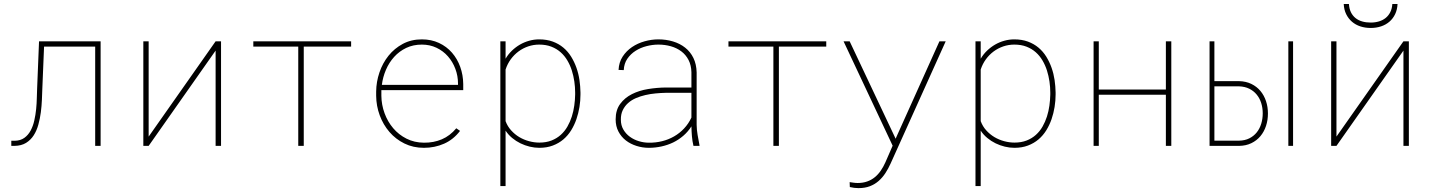

<svg xmlns="http://www.w3.org/2000/svg" viewBox="-20 -737 7241 970"><path d="M488.3 -528.3V0H460.9V-501.5H202.6L193.8 -288.1Q192.9 -263.2 191.7 -232.4Q190.4 -201.7 186.3 -169.7Q182.1 -137.7 173.8 -107.4Q165.5 -77.1 150.4 -53.5Q135.3 -29.8 111.6 -15.1Q87.9 -0.5 53.2 0H37.1V-25.9H54.7Q83.5 -26.4 103 -40.5Q122.6 -54.7 134.8 -77.4Q147 -100.1 153.3 -128.4Q159.7 -156.7 162.6 -185.8Q165.5 -214.8 166 -241.7Q166.5 -268.6 167.5 -288.1L177.2 -528.3Z M1069.3 -528.3H1096.7V0H1069.3V-481.4L731 0H704.1V-528.3H731V-46.9Z M1753.9 -501.5H1514.6V0H1486.8V-501.5H1259.8V-528.3H1753.9Z M2121.6 9.8Q2067.4 9.8 2023.2 -12Q1979 -33.7 1947.5 -70.3Q1916 -106.9 1898.4 -154.3Q1880.9 -201.7 1880.4 -252.9V-274.4Q1880.9 -323.7 1897 -371.1Q1913.1 -418.5 1942.9 -455.6Q1972.7 -492.7 2015.1 -515.4Q2057.6 -538.1 2111.3 -538.1Q2159.2 -538.1 2197.8 -520Q2236.3 -502 2263.4 -470.9Q2290.5 -439.9 2305.2 -398.9Q2319.8 -357.9 2320.3 -312.5V-281.7H1906.7V-274.4V-252.9Q1907.2 -207.5 1922.9 -164.8Q1938.5 -122.1 1966.6 -89.1Q1994.6 -56.2 2033.9 -36.4Q2073.2 -16.6 2121.6 -16.1Q2170.9 -15.6 2212.2 -33.2Q2253.4 -50.8 2285.2 -88.9L2304.2 -75.7Q2270.5 -31.7 2223.4 -11Q2176.3 9.8 2121.6 9.8ZM2111.3 -511.7Q2067.4 -511.7 2032.2 -494.9Q1997.1 -478 1971.4 -449.7Q1945.8 -421.4 1929.9 -384.5Q1914.1 -347.7 1909.2 -308.1H2293.9V-314.5Q2293.9 -353.5 2280.5 -389.2Q2267.1 -424.8 2243.2 -452.1Q2219.2 -479.5 2185.5 -495.6Q2151.9 -511.7 2111.3 -511.7Z M2912.6 -259.3Q2912.6 -228.5 2907.5 -196.5Q2902.3 -164.6 2892.1 -134.8Q2881.8 -105 2865.5 -78.6Q2849.1 -52.2 2826.2 -32.7Q2803.2 -13.2 2772.9 -1.7Q2742.7 9.8 2704.6 9.8Q2680.7 9.8 2656.2 3.9Q2631.8 -2 2609.4 -12.9Q2586.9 -23.9 2567.4 -40Q2547.9 -56.2 2534.2 -77.1V203.1H2507.8V-528.3H2534.2V-440.4Q2547.4 -462.9 2566.2 -481Q2585 -499 2606.9 -511.7Q2628.9 -524.4 2653.6 -531.2Q2678.2 -538.1 2703.6 -538.1Q2742.2 -538.1 2772.7 -526.9Q2803.2 -515.6 2826.2 -496.3Q2849.1 -477.1 2865.5 -450.7Q2881.8 -424.3 2892.3 -394.5Q2902.8 -364.7 2907.5 -332.8Q2912.1 -300.8 2912.6 -269.5ZM2885.7 -269.5Q2885.7 -296.9 2881.6 -325.4Q2877.4 -354 2868.9 -380.9Q2860.4 -407.7 2846.4 -431.4Q2832.5 -455.1 2812.5 -472.9Q2792.5 -490.7 2765.6 -501.2Q2738.8 -511.7 2704.1 -511.7Q2675.3 -511.7 2648.7 -502.7Q2622.1 -493.7 2599.6 -477.1Q2577.1 -460.4 2560.3 -437.3Q2543.5 -414.1 2534.2 -385.7V-125Q2543.9 -98.6 2562.3 -78.4Q2580.6 -58.1 2603.5 -44.4Q2626.5 -30.8 2652.8 -23.7Q2679.2 -16.6 2705.1 -16.6Q2739.3 -16.6 2766.1 -27.1Q2793 -37.6 2813 -55.7Q2833 -73.7 2846.7 -97.7Q2860.4 -121.6 2868.9 -148.4Q2877.4 -175.3 2881.3 -203.6Q2885.3 -231.9 2885.7 -259.3Z M3483.4 0Q3477.5 -24.9 3475.6 -49.3Q3473.6 -73.7 3473.1 -98.6Q3456.1 -71.8 3432.4 -51.3Q3408.7 -30.8 3380.9 -17.3Q3353 -3.9 3321.8 2.9Q3290.5 9.8 3257.8 9.8Q3226.1 9.8 3195.8 0.2Q3165.5 -9.3 3142.1 -27.3Q3118.7 -45.4 3104.5 -72.3Q3090.3 -99.1 3090.3 -133.8Q3090.3 -181.2 3113.3 -212.2Q3136.2 -243.2 3172.6 -261.5Q3209 -279.8 3253.9 -287.1Q3298.8 -294.4 3342.8 -294.9H3473.1V-372.1Q3472.2 -407.7 3458.5 -434.1Q3444.8 -460.4 3422.1 -477.5Q3399.4 -494.6 3369.4 -503.2Q3339.4 -511.7 3306.2 -511.7Q3276.9 -511.7 3246.3 -503.9Q3215.8 -496.1 3190.9 -480.2Q3166 -464.4 3149.4 -440.2Q3132.8 -416 3131.3 -382.8L3105 -383.8Q3106.9 -422.4 3125.7 -451.2Q3144.5 -480 3173.1 -499.3Q3201.7 -518.6 3236.6 -528.3Q3271.5 -538.1 3306.2 -538.1Q3345.2 -538.1 3380.1 -527.6Q3415 -517.1 3441.4 -496.3Q3467.8 -475.6 3483.2 -444.1Q3498.5 -412.6 3499.5 -371.1V-106.4Q3500 -79.6 3504.4 -55.2Q3508.8 -30.8 3513.7 -4.4L3514.2 0ZM3257.8 -16.1Q3292.5 -15.6 3325 -23.7Q3357.4 -31.7 3385.5 -47.9Q3413.6 -64 3436 -87.9Q3458.5 -111.8 3473.1 -143.1V-268.1H3344.2Q3319.3 -267.6 3292.7 -265.1Q3266.1 -262.7 3240.7 -256.8Q3215.3 -251 3192.6 -241.2Q3169.9 -231.4 3153.1 -216.3Q3136.2 -201.2 3126.2 -180.4Q3116.2 -159.7 3116.7 -131.8Q3116.7 -104 3129.4 -82.3Q3142.1 -60.5 3162.4 -45.9Q3182.6 -31.2 3207.8 -23.7Q3232.9 -16.1 3257.8 -16.1Z M4154.3 -501.5H3915V0H3887.2V-501.5H3660.2V-528.3H4154.3Z M4504.9 -36.1 4511.2 -50.8 4726.1 -528.3H4757.8L4480 87.9Q4467.8 115.2 4452.9 137.9Q4438 160.6 4418.7 177.5Q4399.4 194.3 4374.5 203.9Q4349.6 213.4 4317.4 213.4Q4295.9 213.4 4273.4 208L4272.5 183.1Q4282.2 184.6 4292.5 186Q4302.7 187.5 4313 187.5Q4339.4 187.5 4360.8 179.9Q4382.3 172.4 4399.4 158.4Q4416.5 144.5 4429.7 125.2Q4442.9 106 4453.1 83L4489.7 -1L4241.7 -528.3H4272.5Z M5313 -259.3Q5313 -228.5 5307.9 -196.5Q5302.7 -164.6 5292.5 -134.8Q5282.2 -105 5265.9 -78.6Q5249.5 -52.2 5226.6 -32.7Q5203.6 -13.2 5173.3 -1.7Q5143.1 9.8 5105 9.8Q5081.1 9.8 5056.6 3.9Q5032.2 -2 5009.8 -12.9Q4987.3 -23.9 4967.8 -40Q4948.2 -56.2 4934.6 -77.1V203.1H4908.2V-528.3H4934.6V-440.4Q4947.8 -462.9 4966.6 -481Q4985.4 -499 5007.3 -511.7Q5029.3 -524.4 5054 -531.2Q5078.6 -538.1 5104 -538.1Q5142.6 -538.1 5173.1 -526.9Q5203.6 -515.6 5226.6 -496.3Q5249.5 -477.1 5265.9 -450.7Q5282.2 -424.3 5292.7 -394.5Q5303.2 -364.7 5307.9 -332.8Q5312.5 -300.8 5313 -269.5ZM5286.1 -269.5Q5286.1 -296.9 5282 -325.4Q5277.8 -354 5269.3 -380.9Q5260.7 -407.7 5246.8 -431.4Q5232.9 -455.1 5212.9 -472.9Q5192.9 -490.7 5166 -501.2Q5139.2 -511.7 5104.5 -511.7Q5075.7 -511.7 5049.1 -502.7Q5022.5 -493.7 5000 -477.1Q4977.5 -460.4 4960.7 -437.3Q4943.8 -414.1 4934.6 -385.7V-125Q4944.3 -98.6 4962.6 -78.4Q4981 -58.1 5003.9 -44.4Q5026.9 -30.8 5053.2 -23.7Q5079.6 -16.6 5105.5 -16.6Q5139.6 -16.6 5166.5 -27.1Q5193.4 -37.6 5213.4 -55.7Q5233.4 -73.7 5247.1 -97.7Q5260.7 -121.6 5269.3 -148.4Q5277.8 -175.3 5281.7 -203.6Q5285.6 -231.9 5286.1 -259.3Z M5897.5 0H5870.1V-258.3H5531.2V0H5504.9V-528.3H5531.2V-284.7H5870.1V-528.3H5897.5Z M6115.2 -327.1H6240.2Q6274.9 -326.2 6302 -313Q6329.1 -299.8 6347.7 -277.6Q6366.2 -255.4 6376 -226.1Q6385.7 -196.8 6385.7 -163.6Q6385.7 -130.4 6376 -100.8Q6366.2 -71.3 6347.7 -49.1Q6329.1 -26.9 6302 -13.7Q6274.9 -0.5 6240.2 0H6090.8V-528.3H6115.2ZM6115.2 -300.8V-26.4H6239.7Q6269.5 -26.9 6291.7 -38.1Q6314 -49.3 6329.1 -68.1Q6344.2 -86.9 6351.8 -111.8Q6359.4 -136.7 6359.4 -164.6Q6359.4 -192.4 6351.6 -216.8Q6343.8 -241.2 6328.6 -259.5Q6313.5 -277.8 6291.3 -288.8Q6269 -299.8 6239.7 -300.8ZM6512.7 0H6488.8V-528.3H6512.7Z M7070.3 -528.3H7097.7V0H7070.3V-481.4L6731.9 0H6705.1V-528.3H6731.9V-46.9ZM7040.5 -716.8Q7039.1 -688 7028.3 -665.5Q7017.6 -643.1 6999.5 -627.4Q6981.4 -611.8 6957.3 -603.8Q6933.1 -595.7 6904.8 -595.7Q6876.5 -595.7 6852.3 -603.8Q6828.1 -611.8 6810.1 -627.4Q6792 -643.1 6781 -665.5Q6770 -688 6768.6 -716.8H6794.9Q6796.4 -692.9 6804.9 -675.3Q6813.5 -657.7 6827.9 -646Q6842.3 -634.3 6861.8 -628.7Q6881.3 -623 6904.8 -623Q6927.2 -623 6946.8 -628.9Q6966.3 -634.8 6980.7 -646.5Q6995.1 -658.2 7003.9 -675.8Q7012.7 -693.4 7014.2 -716.8Z"/></svg>

Font: Roboto Mono Thin
Style: Regular
Weight: 250
Designer: Google
Version: Version 2.000985; 2015; ttfautohint (v1.3)